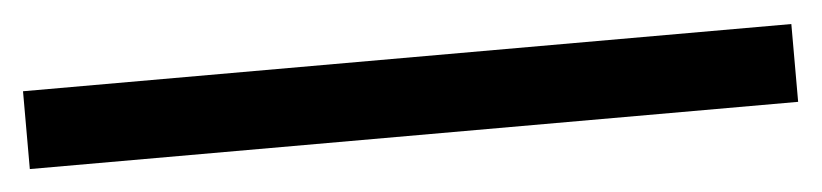

<svg xmlns="http://www.w3.org/2000/svg" viewBox="-33 41 758 177"><g transform="rotate(-5 345.5 130.0)"><path d="M701 166H-10V94H701Z"/></g></svg>

Font: Martel DemiBold
Style: Regular
Weight: 600
Designer: Dan Reynolds
Foundry: Dan Reynolds
Version: Version 1.001; ttfautohint (v1.1) -l 5 -r 5 -G 72 -x 0 -D la